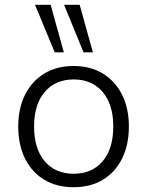

<svg xmlns="http://www.w3.org/2000/svg" viewBox="-20 -772 613 800"><path d="M287 8Q216 8 164.5 -23Q113 -54 84.5 -111Q56 -168 56 -245Q56 -321 84.5 -377.5Q113 -434 164.5 -465.5Q216 -497 287 -497Q357 -497 408.5 -465.5Q460 -434 488.5 -377.5Q517 -321 517 -245Q517 -168 488.5 -111Q460 -54 408.5 -23Q357 8 287 8ZM286 -48Q363 -48 407.5 -100Q452 -152 452 -245Q452 -337 407.5 -389Q363 -441 287 -441Q211 -441 166.5 -389Q122 -337 122 -245Q122 -152 166.5 -100Q211 -48 286 -48ZM328 -554 247 -752H312L367 -554ZM208 -554 126 -752H191L246 -554Z"/></svg>

Font: Nunito Sans 10pt Light
Style: Regular
Weight: 300
Designer: Vernon Adams
Foundry: Vernon Adams
Version: Version 3.101;gftools[0.9.27]